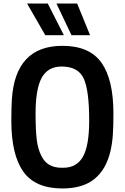

<svg xmlns="http://www.w3.org/2000/svg" viewBox="-20 -1052 705 1085"><path d="M133 -853ZM236 -853 133 -1032H250L341 -853ZM384 -853 299 -1032H416L489 -853ZM333 13Q179 13 111.5 -82.5Q44 -178 44 -370Q44 -441 47 -489Q66 -793 333 -793Q486 -793 553.5 -697.5Q621 -602 621 -410Q621 -336 617.5 -288Q614 -240 604 -197Q579 -93 513 -40Q447 13 333 13ZM337 -104Q414 -104 449 -167Q484 -230 484 -370Q484 -543 452.5 -609.5Q421 -676 328 -676Q251 -676 216 -613Q181 -550 181 -410Q181 -319 187.5 -264Q194 -209 214 -171Q246 -104 328 -104Z"/></svg>

Font: Tanohe Sans SemiBold
Style: Regular
Weight: 600
Designer: Village Type and Design LLC & Cristiano Sobral
Foundry: Cooper Hewitt Smithsonian Design Museum
Version: Version 1.00;September 29, 2021;FontCreator 13.0.0.2655 64-b